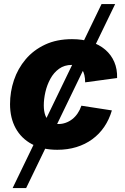

<svg xmlns="http://www.w3.org/2000/svg" viewBox="-20 -748 632 972"><path d="M43.9 204.1 494.1 -727.5H563L112.3 204.1ZM270 10.3Q194.8 10.3 141.4 -18.3Q87.9 -46.9 59.3 -98.9Q30.8 -150.9 30.8 -220.7Q30.8 -283.2 50.5 -342Q70.3 -400.9 109.9 -447.8Q149.4 -494.6 208.3 -522.2Q267.1 -549.8 344.7 -549.8Q397.5 -549.8 439.9 -536.1Q482.4 -522.5 512.7 -496.6Q543 -470.7 558.6 -434.3Q574.2 -397.9 572.8 -353L411.1 -331.1Q411.1 -351.6 407.2 -367.9Q403.3 -384.3 395.5 -395.8Q387.7 -407.2 374.8 -413.3Q361.8 -419.4 343.3 -419.4Q306.2 -419.4 279.1 -399.9Q252 -380.4 234.9 -348.9Q217.8 -317.4 209.7 -281.7Q201.7 -246.1 201.7 -214.4Q201.7 -185.1 209.5 -163.8Q217.3 -142.6 233.9 -131.3Q250.5 -120.1 275.9 -120.1Q294.9 -120.1 312.7 -126.5Q330.6 -132.8 345.9 -144.8Q361.3 -156.7 373 -174.1Q384.8 -191.4 392.1 -212.9L546.4 -189Q532.7 -142.6 507.8 -106Q482.9 -69.3 447.3 -43.2Q411.6 -17.1 366.9 -3.4Q322.3 10.3 270 10.3Z"/></svg>

Font: Inter 16pt ExtraBold
Style: Italic
Weight: 800
Italic angle: -9.3988°
Version: Version 4.001;git-66647c0bb